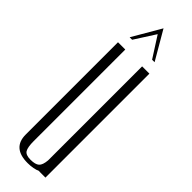

<svg xmlns="http://www.w3.org/2000/svg" viewBox="-230 -644 653 653"><g transform="rotate(45 96.0 -317.5)"><path d="M171 -500V0H141V-1Q121 8 93 8Q20 8 20 -56V-500H55V-60Q55 -30 62 -18.5Q69 -7 92 -7Q115 -7 124.5 -15.5Q134 -24 136 -48V-500ZM36 -540 96 -643 156 -540H144L96 -615L48 -540Z"/></g></svg>

Font: Dorsa
Style: Regular
Weight: 400
Version: Version 1.002